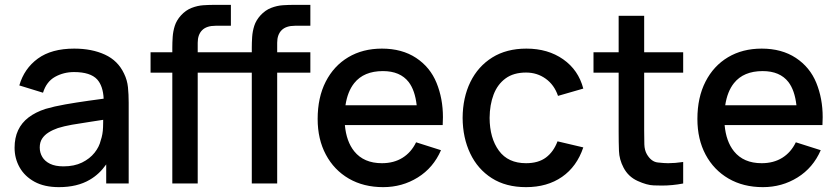

<svg xmlns="http://www.w3.org/2000/svg" viewBox="-20 -755 3446 790"><path d="M222.5 15Q162.5 15 122 -7.2Q81.5 -29.5 60.8 -66.2Q40 -103 40 -147Q40 -188 54.5 -219Q69 -250 97.5 -271.8Q126 -293.5 167.5 -307Q203.5 -317.5 249 -325.5Q294.5 -333.5 344.5 -340.5Q375.5 -344.5 406.5 -349Q404 -401 380 -428Q352 -458.5 284.5 -458.5Q242 -458.5 206.5 -438.8Q171 -419 157 -373.5L59.5 -403.5Q79.5 -473 135.8 -514Q192 -555 285.5 -555Q358 -555 411.8 -530.2Q465.5 -505.5 490.5 -452Q503.5 -425.5 506.5 -396Q509.5 -366.5 509.5 -332.5V0H417V-78.5Q388.5 -38 349.5 -15.5Q298 15 222.5 15ZM241 -70.5Q285.5 -70.5 317.5 -86.2Q349.5 -102 369 -126.5Q388.5 -151 394.5 -177.5Q403 -201.5 404 -231.5Q404.5 -243 404.5 -253Q404.5 -257.5 404.5 -262Q375.5 -257.5 349.5 -253.5Q309 -247.5 276.2 -241.8Q243.5 -236 218 -228Q196.5 -220.5 179.8 -210Q163 -199.5 153.2 -184.5Q143.5 -169.5 143.5 -148Q143.5 -127 154 -109.2Q164.5 -91.5 186 -81Q207.5 -70.5 241 -70.5Z M689 0V-456H599.5V-540H689V-559Q689 -579.5 690.5 -602.8Q692 -626 699.2 -648.8Q706.5 -671.5 724.5 -691.5Q744 -713 768.5 -722.5Q793 -732 817.2 -733.5Q841.5 -735 862 -735H930V-649H867Q830 -649 811.8 -630.8Q793.5 -612.5 793.5 -579V-540H930V-456H793.5V0ZM1016 0V-456H926.5V-540H1016V-559Q1016 -579.5 1017.5 -602.8Q1019 -626 1026.2 -648.8Q1033.5 -671.5 1051.5 -691.5Q1071 -713 1095.5 -722.5Q1120 -732 1144.2 -733.5Q1168.5 -735 1189 -735H1257V-649H1194Q1157 -649 1138.8 -630.8Q1120.5 -612.5 1120.5 -579V-540H1257V-456H1120.5V0Z M1556.5 15Q1476 15 1415.2 -20.2Q1354.5 -55.5 1320.8 -118.8Q1287 -182 1287 -265.5Q1287 -354 1320.2 -419Q1353.5 -484 1413 -519.5Q1472.5 -555 1551.5 -555Q1634 -555 1692 -516.8Q1750 -478.5 1776.2 -414Q1802.5 -349.5 1802.5 -273Q1802.5 -257 1801.5 -240.5H1399Q1405 -173 1437.5 -132.5Q1477 -83.5 1551.5 -83.5Q1600.5 -83.5 1636.2 -105.8Q1672 -128 1692 -169.5L1794.5 -137Q1763 -64.5 1699 -24.8Q1635 15 1556.5 15ZM1694.5 -322Q1687.5 -383.5 1661.5 -417.5Q1626.5 -462.5 1555.5 -462.5Q1477 -462.5 1437.5 -413Q1410 -378.5 1401.5 -322Z M2144.5 15Q2061.5 15 2003.5 -22Q1945.5 -59 1914.8 -123.5Q1884 -188 1883.5 -270Q1884 -353.5 1915.5 -417.8Q1947 -482 2005.5 -518.5Q2064 -555 2146 -555Q2234.5 -555 2297.2 -511Q2360 -467 2380 -390.5L2276 -360.5Q2260.5 -406 2225.2 -431.2Q2190 -456.5 2144.5 -456.5Q2093 -456.5 2060 -432.2Q2027 -408 2011 -366Q1995 -324 1994.5 -270Q1995 -186.5 2032.8 -135Q2070.5 -83.5 2144.5 -83.5Q2195 -83.5 2226.2 -106.8Q2257.5 -130 2274 -173.5L2380 -148.5Q2353.5 -69.5 2292.5 -27.2Q2231.5 15 2144.5 15Z M2791 0Q2746.5 8.5 2704 8.5Q2697.5 8.5 2669.8 7.8Q2642 7 2603.5 -10.5Q2565 -28 2545.5 -65.5Q2528 -99 2526.8 -133.8Q2525.5 -168.5 2525.5 -212.5V-456H2422V-540H2525.5V-690H2630.5V-540H2791V-456H2630.5V-217.5Q2630.5 -185 2631.2 -161Q2632 -137 2641.5 -120.5Q2659.5 -89.5 2686.2 -86.5Q2713 -83.5 2729 -83.5Q2757 -83.5 2791 -88.5Z M3119 15Q3038.5 15 2977.8 -20.2Q2917 -55.5 2883.2 -118.8Q2849.5 -182 2849.5 -265.5Q2849.5 -354 2882.8 -419Q2916 -484 2975.5 -519.5Q3035 -555 3114 -555Q3196.5 -555 3254.5 -516.8Q3312.5 -478.5 3338.8 -414Q3365 -349.5 3365 -273Q3365 -257 3364 -240.5H2961.5Q2967.5 -173 3000 -132.5Q3039.5 -83.5 3114 -83.5Q3163 -83.5 3198.8 -105.8Q3234.5 -128 3254.5 -169.5L3357 -137Q3325.5 -64.5 3261.5 -24.8Q3197.5 15 3119 15ZM3257 -322Q3250 -383.5 3224 -417.5Q3189 -462.5 3118 -462.5Q3039.5 -462.5 3000 -413Q2972.5 -378.5 2964 -322Z"/></svg>

Font: Cns Manrope SemBd
Style: Regular
Weight: 600
Designer: Mikhail Sharanda
Foundry: Mikhail Sharanda
Version: Version 4.504